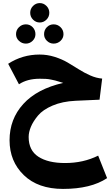

<svg xmlns="http://www.w3.org/2000/svg" viewBox="-20 -855 715 1246"><path d="M281.5 -727.5Q263 -709 238 -709Q213 -709 194.5 -727.5Q176 -746 176 -772Q176 -798 194.5 -816.5Q213 -835 238 -835Q263 -835 281.5 -816.5Q300 -798 300 -772Q300 -746 281.5 -727.5ZM148 -572Q122 -572 103 -590Q84 -608 84 -633Q84 -660 103 -678.5Q122 -697 148 -697Q174 -697 192 -678.5Q210 -660 210 -633Q210 -608 191.5 -590Q173 -572 148 -572ZM266 -633Q266 -660 284 -678.5Q302 -697 328 -697Q354 -697 373 -678.5Q392 -660 392 -633Q392 -608 373 -590Q354 -572 328 -572Q303 -572 284.5 -590Q266 -608 266 -633ZM617 155 675 301Q570 371 389 371Q227 371 134.5 281.5Q42 192 42 55Q42 -82 131 -180Q220 -278 390 -317Q385 -318 365.5 -324.5Q346 -331 338.5 -332.5Q331 -334 313.5 -338Q296 -342 278 -343Q260 -344 238 -344Q157 -344 103 -308L33 -441Q125 -501 237 -501Q287 -501 334.5 -486Q382 -471 419.5 -449Q457 -427 491.5 -405Q526 -383 565.5 -365.5Q605 -348 643 -345L626 -208L470 -201Q385 -197 321.5 -170Q258 -143 226.5 -105Q195 -67 180.5 -32Q166 3 166 34Q166 121 229 162Q292 203 402 203Q521 203 617 155Z"/></svg>

Font: FiraGO ExtraBold
Style: Regular
Weight: 800
Designer: bBox Type
Foundry: bBox Type GmbH
Version: Version 1.001;PS 001.001;hotconv 1.0.88;makeotf.lib2.5.64775